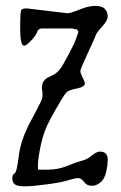

<svg xmlns="http://www.w3.org/2000/svg" viewBox="-20 -452 420 664"><path d="M273.4 -164.1Q273.4 -151.4 246.1 -146Q218.8 -140.6 211.4 -133.8Q204.1 -127 190.9 -105Q177.7 -83 154.3 -40.5Q130.9 2 121.1 49.8Q111.3 97.7 111.3 116.2V134.8H145.5Q180.7 134.8 212.9 121.6Q245.1 108.4 264.2 103.5Q283.2 98.6 298.3 85.4Q313.5 72.3 326.2 72.3Q338.9 72.3 345.7 79.1Q352.5 85.9 352.5 99.6Q352.5 101.6 352.5 103.5Q352.5 117.2 347.7 140.6Q341.8 168 326.2 179.7Q312.5 190.4 299.8 190.4Q298.8 190.4 297.9 190.4H294.9Q279.3 189.5 270.5 176.8Q261.7 165 252 164.1Q252 164.1 249 164.1Q240.2 164.1 220.7 169.9Q199.2 177.7 145.5 185.1Q91.8 192.4 65.4 192.4Q39.1 192.4 30.8 185.1Q22.5 177.7 22.5 164.6Q22.5 151.4 30.3 147.9Q38.1 144.5 44.9 87.4Q51.8 30.3 86.9 -34.2Q122.1 -99.6 125 -109.4Q127 -116.2 127 -123Q127 -127 127 -130.9Q125 -142.6 125 -147.5Q125 -175.8 149.9 -186Q174.8 -196.3 186 -210.9Q197.3 -225.6 210.4 -251Q223.6 -276.4 229.5 -287.6Q235.4 -298.8 238.3 -306.2Q241.2 -313.5 245.1 -324.2Q249 -335 250 -337.9Q251 -339.8 251 -341.8Q251 -344.7 249 -345.7Q245.1 -351.6 243.2 -351.6H242.2V-350.6Q239.3 -350.6 231.4 -353.5H122.1Q111.3 -351.6 108.4 -341.3Q105.5 -331.1 88.4 -312.5Q71.3 -293.9 63.5 -293.9Q49.8 -293.9 49.8 -354Q49.8 -414.1 54.2 -418.5Q58.6 -422.9 73.2 -422.9L212.9 -406.2Q223.6 -406.2 254.9 -418.9Q286.1 -431.6 309.6 -431.6Q333 -431.6 342.8 -420.9Q352.5 -410.2 352.5 -395.5Q352.5 -380.9 333.5 -360.4Q314.5 -339.8 312 -332Q309.6 -324.2 283.7 -268.6Q257.8 -212.9 257.8 -206.1Q257.8 -199.2 265.6 -184.1Q273.4 -168.9 273.4 -164.1Z"/></svg>

Font: Drukaatie burti
Style: Light
Weight: 300
Version: Version 0.14